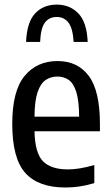

<svg xmlns="http://www.w3.org/2000/svg" viewBox="-20 -824 494 854"><path d="M271 10Q151 10 92.8 -54.5Q34.5 -119 34.5 -273Q34.5 -419.5 89.2 -486Q144 -552.5 236 -552.5Q325.5 -552.5 375 -486.2Q424.5 -420 424.5 -271V-240H133.5Q135.5 -143.5 171 -107Q206.5 -70.5 282.5 -70.5Q332.5 -70.5 399.5 -90V-9.5Q364 1 333.2 5.5Q302.5 10 271 10ZM235.5 -483.5Q206 -483.5 183.2 -468.2Q160.5 -453 147.2 -414.2Q134 -375.5 133.5 -305H332Q331.5 -375.5 319.5 -414.2Q307.5 -453 286 -468.2Q264.5 -483.5 235.5 -483.5ZM96 -637.5Q99.5 -725 136 -764.2Q172.5 -803.5 232.5 -803.5Q291 -803.5 328.8 -764Q366.5 -724.5 370 -637.5H307.5Q304 -698 284.5 -723.2Q265 -748.5 232.5 -748.5Q198 -748.5 179.5 -723.2Q161 -698 158.5 -637.5Z"/></svg>

Font: Encode Sans Condensed Condensed Medium
Style: Regular
Weight: 500
Width: 3
Designer: Multiple Designers
Foundry: Impallari Type
Version: Version 3.000; ttfautohint (v1.8.3) -l 8 -r 50 -G 200 -x 14 